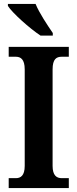

<svg xmlns="http://www.w3.org/2000/svg" viewBox="-20 -951 391 971"><path d="M185 -771H247V-784C221 -822 178 -886 160 -931H20V-921C42 -886 130 -807 185 -771ZM24 0H328V-50H292C266 -50 246 -64 246 -112V-600C246 -652 265 -664 292 -664H328V-714H24V-664H60C84 -664 105 -652 105 -600V-112C105 -62 84 -50 60 -50H24Z"/></svg>

Font: Noto Serif Thai Condensed
Style: Bold
Weight: 700
Width: 3
Designer: Monotype Design Team
Foundry: Monotype Imaging Inc.
Version: Version 2.002